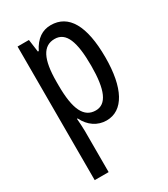

<svg xmlns="http://www.w3.org/2000/svg" viewBox="-193 -637 848 967"><g transform="rotate(-30 231.0 -153.5)"><path d="M263 -547C215 -547 175 -522 146 -464H141L131 -537H65V240H146V0C146 -20 144 -44 142 -72H146C171 -20 216 10 268 10C366 10 421 -92 421 -269C421 -454 366 -547 263 -547ZM245 -477C312 -477 338 -407 338 -268C338 -127 308 -61 246 -61C178 -61 146 -124 146 -265V-285C146 -417 178 -477 245 -477Z"/></g></svg>

Font: Noto Sans Gurmukhi UI ExtraCondensed
Style: Regular
Weight: 400
Width: 2
Designer: Jelle Bosma - Monotype Design Team
Foundry: Monotype Imaging Inc.
Version: Version 2.004